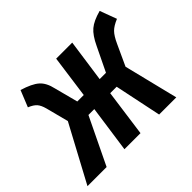

<svg xmlns="http://www.w3.org/2000/svg" viewBox="-136 -724 904 904"><g transform="rotate(-45 316.0 -271.5)"><path d="M611.8 -543 643.1 -459Q609.9 -445.3 593.3 -428.5Q576.7 -411.6 560.1 -375L512.2 -271L579.1 0H464.8L416 -233.9H373L340.8 0H233.9L267.1 -233.9H228L115.2 0H-12.2L139.2 -282.2L109.9 -395Q102.5 -422.9 90.3 -436.5Q78.1 -450.2 51.8 -460.9L85 -543Q143.1 -525.4 168.9 -502.7Q194.8 -480 205.1 -433.1L235.8 -315.9H278.8L308.1 -528.8H415L384.8 -315.9H426.8L484.9 -436Q507.8 -484.9 533.7 -506.8Q559.6 -528.8 611.8 -543Z"/></g></svg>

Font: Fira Sans Compressed Medium
Style: Italic
Weight: 500
Width: 3
Italic angle: -8°
Designer: Carrois Corporate & Edenspiekermann AG
Foundry: Carrois Corporate GbR & Edenspiekermann AG
Version: Version 4.203;PS 004.203;hotconv 1.0.88;makeotf.lib2.5.64775